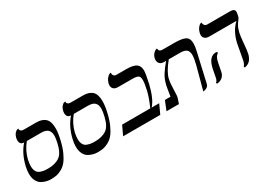

<svg xmlns="http://www.w3.org/2000/svg" viewBox="-9 -1187 2501 1808"><g transform="rotate(-30 1242.0 -282.5)"><path d="M185 11Q160 11 136.5 5.5Q113 0 86.5 -14.5Q60 -29 44 -61Q28 -93 28 -138Q28 -174 38 -215Q66 -336 137 -416Q91 -416 91 -468Q91 -476 93 -486Q100 -517 115 -534.5Q130 -552 142 -554L154 -557Q154 -522 195 -522H329Q393 -522 427 -490.5Q461 -459 461 -384Q461 -333 445 -266Q429 -195 405.5 -143.5Q382 -92 357.5 -62.5Q333 -33 301.5 -16Q270 1 244 6Q218 11 185 11ZM321 -415H166Q109 -347 87 -257Q79 -217 79 -192Q79 -157 91 -134.5Q103 -112 125.5 -103.5Q148 -95 166 -92.5Q184 -90 211 -90Q286 -90 334 -121.5Q382 -153 404 -249Q416 -300 416 -329Q416 -372 393.5 -393.5Q371 -415 321 -415Z M695 11Q670 11 646.5 5.5Q623 0 596.5 -14.5Q570 -29 554 -61Q538 -93 538 -138Q538 -174 548 -215Q576 -336 647 -416Q601 -416 601 -468Q601 -476 603 -486Q610 -517 625 -534.5Q640 -552 652 -554L664 -557Q664 -522 705 -522H839Q903 -522 937 -490.5Q971 -459 971 -384Q971 -333 955 -266Q939 -195 915.5 -143.5Q892 -92 867.5 -62.5Q843 -33 811.5 -16Q780 1 754 6Q728 11 695 11ZM831 -415H676Q619 -347 597 -257Q589 -217 589 -192Q589 -157 601 -134.5Q613 -112 635.5 -103.5Q658 -95 676 -92.5Q694 -90 721 -90Q796 -90 844 -121.5Q892 -153 914 -249Q926 -300 926 -329Q926 -372 903.5 -393.5Q881 -415 831 -415Z M1314 -533Q1392 -533 1423 -510Q1454 -487 1454 -438Q1454 -406 1431 -302Q1397 -160 1341 -100H1423L1377 0H973L1020 -100H1326Q1367 -192 1382 -256Q1399 -327 1399 -366Q1399 -403 1381 -414Q1363 -425 1318 -425H1164Q1134 -425 1117.5 -439.5Q1101 -454 1101 -479Q1101 -485 1103 -497Q1111 -529 1128 -549.5Q1145 -570 1158 -574L1171 -578Q1171 -533 1208 -533Z M1838 12 1904 -234Q1921 -299 1921 -336Q1921 -378 1900 -395.5Q1879 -413 1832 -413H1708Q1632 -320 1617 -256Q1607 -212 1606 -144Q1605 -76 1599 -58L1580 0H1445L1485 -100H1546Q1548 -112 1552.5 -140.5Q1557 -169 1560.5 -188.5Q1564 -208 1565 -212Q1578 -271 1606.5 -316.5Q1635 -362 1679 -413H1657Q1628 -413 1612 -428.5Q1596 -444 1596 -469Q1596 -480 1598 -487Q1605 -515 1621 -532.5Q1637 -550 1650 -554L1663 -557Q1663 -521 1703 -521H1829Q1915 -521 1950 -501.5Q1985 -482 1985 -428Q1985 -394 1973 -344L1902 -33Q1898 -14 1882 -3Q1866 8 1852 10Z M2408 -296Q2401 -263 2395 -190.5Q2389 -118 2382 -85Q2363 1 2290 12L2284 2Q2301 -18 2309 -49Q2313 -67 2324.5 -133.5Q2336 -200 2341 -223Q2368 -341 2441 -408H2146Q2115 -408 2098.5 -422.5Q2082 -437 2082 -461Q2082 -473 2084 -479Q2092 -512 2107.5 -532Q2123 -552 2135 -556L2147 -560Q2147 -542 2157.5 -529Q2168 -516 2186 -516H2432Q2484 -516 2484 -482Q2484 -472 2481 -458L2476 -434Q2472 -419 2460 -405Q2448 -391 2433 -365Q2418 -339 2408 -296ZM2096 -159Q2093 -149 2086 -108.5Q2079 -68 2076 -58Q2069 -28 2046 -8.5Q2023 11 1987 13L1982 2Q2000 -12 2005 -41Q2007 -51 2014.5 -90.5Q2022 -130 2024 -138Q2050 -248 2123 -248Q2134 -248 2139 -244L2136 -231Q2108 -216 2096 -159Z"/></g></svg>

Font: Linux Libertine O
Style: Italic
Weight: 400
Italic angle: -12°
Designer: Philipp H. Poll
Foundry: Philipp H. Poll
Version: Version 5.1.6